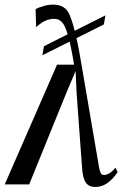

<svg xmlns="http://www.w3.org/2000/svg" viewBox="-36 -774 514 806"><path d="M363.5 11Q337.5 11 324.5 -7Q311.5 -25 308.5 -69.5L285.5 -384L281.5 -476L242.5 -384L86.5 0H-16L203.5 -502.5H275Q261.5 -584 249.5 -625.5Q237.5 -667 224.2 -681Q211 -695 192 -695Q173 -695 155.8 -687.5Q138.5 -680 115.5 -660L113.5 -736Q130 -744 148.5 -749.2Q167 -754.5 187 -754.5Q212 -754.5 229.2 -744.5Q246.5 -734.5 256 -712Q264.5 -692.5 272 -665.8Q279.5 -639 288 -600Q296.5 -561 306 -503.5L379.5 -73.5Q383.5 -53.5 387.2 -46.5Q391 -39.5 401.5 -39.5Q411 -39.5 422.5 -46.2Q434 -53 448.5 -69.5L458 -51.5Q437.5 -21.5 414.2 -5.2Q391 11 363.5 11ZM142 -542 148.5 -580 406.5 -709.5 400 -671.5Z"/></svg>

Font: Merriweather 144pt
Style: Italic
Weight: 400
Italic angle: -7.8°
Version: Version 2.101